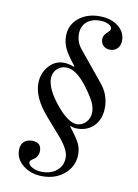

<svg xmlns="http://www.w3.org/2000/svg" viewBox="-91 -726 683 949"><g transform="rotate(10 250.0 -252.0)"><path d="M249 -398 251 -401Q213 -448 198.5 -478Q184 -508 184 -541Q184 -596 225.5 -631Q267 -666 331 -666Q388 -666 424.5 -638Q461 -610 461 -567Q461 -542 447 -527Q433 -512 409 -512Q389 -512 376 -524.5Q363 -537 363 -557Q363 -577 384 -595Q397 -607 397 -614Q397 -627 379.5 -636Q362 -645 337 -645Q294 -645 269.5 -622.5Q245 -600 245 -562Q245 -522 271 -490L394 -340Q435 -290 435 -226Q435 -169 402.5 -134.5Q370 -100 317 -100Q298 -100 284 -107L282 -104Q321 -54 333 -29.5Q345 -5 345 25Q345 84 300.5 123Q256 162 189 162Q132 162 92.5 131Q53 100 53 54Q53 28 68 13Q83 -2 109 -2Q156 -2 156 41Q156 71 129 87Q114 97 114 104Q114 119 135.5 130Q157 141 185 141Q230 141 258.5 116Q287 91 287 51Q287 12 237 -46L161 -133Q90 -215 90 -286Q90 -337 121 -373Q152 -409 196 -409Q221 -409 249 -398ZM377 -192Q377 -217 364.5 -243Q352 -269 320 -312Q263 -388 213 -388Q185 -388 166 -369Q147 -350 147 -322Q147 -269 207.5 -195Q268 -121 312 -121Q339 -121 358 -142Q377 -163 377 -192Z"/></g></svg>

Font: STIX
Style: Italic
Weight: 400
Italic angle: -16.33°
Designer: MicroPress Inc., with final additions and corrections provided by Coen Hoffman, Elsevier (retired)
Version: Version 1.1.1